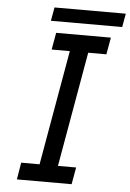

<svg xmlns="http://www.w3.org/2000/svg" viewBox="-58 -904 642 947"><g transform="rotate(5 263.0 -430.5)"><path d="M161 -794 173 -861H526L514 -794ZM62 0 76 -84H167L267 -653H177L192 -737H463L448 -653H358L258 -84H348L333 0Z"/></g></svg>

Font: Tomorrow
Style: Italic
Weight: 400
Italic angle: -10°
Designer: Tony de Marco, Monica Rizzolli
Foundry: Just in Type
Version: Version 2.002